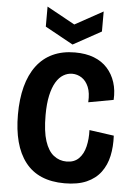

<svg xmlns="http://www.w3.org/2000/svg" viewBox="-60 -943 702 1002"><g transform="rotate(5 290.5 -442.5)"><path d="M316 13Q247 13 195.5 -9Q144 -31 110 -75Q76 -119 59.5 -181.5Q43 -244 43 -323Q43 -405 60 -469.5Q77 -534 111 -579.5Q145 -625 195.5 -648.5Q246 -672 312 -672Q369 -672 411.5 -655.5Q454 -639 482 -608Q510 -577 523.5 -535Q537 -493 534 -443L403 -419Q406 -468 393 -499Q380 -530 357 -545Q334 -560 307 -560Q283 -560 261 -547Q239 -534 222.5 -506.5Q206 -479 196.5 -436Q187 -393 187 -333Q187 -248 203.5 -197.5Q220 -147 249.5 -124Q279 -101 317 -101Q357 -101 381 -125Q405 -149 414.5 -189Q424 -229 422 -275L551 -257Q554 -200 543.5 -151Q533 -102 505.5 -65Q478 -28 431.5 -7.5Q385 13 316 13ZM148 -898 295 -817 442 -898V-793L295 -712L148 -793Z"/></g></svg>

Font: Bricolage Grotesque 24pt SemiCondensed
Style: Bold
Weight: 700
Width: 4
Designer: Mathieu Triay
Foundry: Atelier Triay
Version: Version 1.001;gftools[0.9.33.dev8+g029e19f]